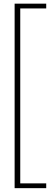

<svg xmlns="http://www.w3.org/2000/svg" viewBox="-20 -758 266 1024"><path d="M58 245.5H226.5V220H88V-713H226.5V-738.5H58Z"/></svg>

Font: HK Grotesk ExtraLight
Style: Regular
Weight: 200
Designer: Alfredo Marco Pradil
Foundry: Hanken Design Co.
Version: Version 3.001;FEAKit 1.0